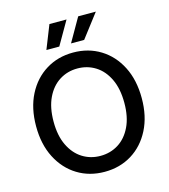

<svg xmlns="http://www.w3.org/2000/svg" viewBox="-135 -1048 1026 1165"><g transform="rotate(-15 378.0 -465.5)"><path d="M378.4 10.7Q282.7 10.7 207.8 -35.4Q132.8 -81.5 89.6 -165.8Q46.4 -250 46.4 -363.3Q46.4 -477.5 89.6 -561.8Q132.8 -646 207.8 -692.1Q282.7 -738.3 378.4 -738.3Q474.1 -738.3 549.1 -692.1Q624 -646 667 -561.8Q710 -477.5 710 -363.3Q710 -250 667 -165.8Q624 -81.5 549.1 -35.4Q474.1 10.7 378.4 10.7ZM378.4 -89.4Q440.9 -89.4 491.2 -120.8Q541.5 -152.3 571 -213.6Q600.6 -274.9 600.6 -363.3Q600.6 -452.1 571 -513.7Q541.5 -575.2 491.2 -606.7Q440.9 -638.2 378.4 -638.2Q315.9 -638.2 265.6 -606.4Q215.3 -574.7 185.8 -513.4Q156.2 -452.1 156.2 -363.3Q156.2 -274.9 185.8 -213.9Q215.3 -152.8 265.6 -121.1Q315.9 -89.4 378.4 -89.4ZM307.6 -794.9H226.6L285.2 -942.4H392.6ZM463.9 -794.9H381.3L465.8 -942.4H576.7Z"/></g></svg>

Font: Inter 24pt Medium
Style: Regular
Weight: 500
Designer: Rasmus Andersson
Foundry: rsms
Version: Version 4.001;git-66647c0bb